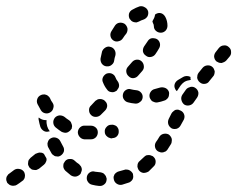

<svg xmlns="http://www.w3.org/2000/svg" viewBox="-44 -593 783 634"><path d="M243 -10Q241 0 246 7Q251 15 260 17Q272 20 283 21Q293 22 300 16Q307 11 308 1Q309 -3 307 -7Q306 -12 303 -15Q300 -19 297 -21Q293 -23 288 -24Q279 -25 270 -26Q261 -29 253 -24Q245 -19 243 -10ZM38 -9Q39 -14 38 -18Q37 -23 35 -26Q29 -34 20 -35Q11 -37 3 -32Q-5 -26 -13 -20Q-17 -18 -19 -14Q-22 -11 -23 -6Q-24 -2 -23 3Q-22 7 -20 11Q-17 14 -13 17Q-10 19 -5 20Q-1 21 3 20Q8 20 12 17Q20 12 29 5Q33 3 35 -1Q38 -5 38 -9ZM334 -17Q332 -13 331 -9Q331 -4 332 0Q334 9 342 14Q350 19 359 17Q370 14 381 10Q385 9 388 6Q392 3 394 -1Q396 -5 396 -10Q396 -14 395 -19Q393 -23 390 -26Q387 -29 383 -31Q379 -33 375 -33Q370 -34 366 -32Q357 -29 348 -27Q344 -26 340 -23Q337 -21 334 -17ZM171 -61Q168 -57 166 -53Q165 -49 165 -44Q165 -40 167 -36Q169 -32 172 -29Q181 -21 190 -14Q198 -9 207 -10Q216 -12 222 -19Q224 -23 225 -27Q227 -32 226 -36Q225 -41 223 -44Q220 -48 217 -51Q209 -56 203 -62Q196 -69 186 -68Q177 -68 171 -61ZM410 -47Q409 -42 411 -38Q412 -34 415 -30Q421 -23 430 -22Q439 -22 447 -27Q455 -35 463 -43Q470 -49 470 -59Q470 -68 464 -74Q461 -78 456 -79Q452 -81 448 -81Q443 -81 439 -80Q435 -78 432 -75Q425 -68 418 -62Q414 -59 412 -55Q410 -51 410 -47ZM109 -71Q108 -73 106 -76Q104 -80 101 -85Q99 -86 96 -88Q93 -89 90 -89Q86 -90 81 -88Q77 -87 73 -85L57 -72Q54 -69 51 -65Q49 -61 49 -57Q48 -52 49 -48Q51 -44 53 -40Q56 -37 60 -34Q64 -32 68 -32Q73 -31 77 -32Q81 -34 85 -36L101 -49Q106 -53 108 -59Q111 -65 109 -71ZM125 -137Q121 -135 118 -132Q115 -128 114 -124Q112 -120 113 -115Q113 -111 115 -107Q120 -97 126 -87Q128 -83 132 -81Q135 -78 139 -77Q144 -76 148 -76Q153 -77 156 -79Q164 -84 167 -93Q169 -102 164 -110Q160 -118 155 -127Q151 -135 142 -138Q133 -141 125 -137ZM478 -93Q482 -91 486 -90Q490 -89 495 -90Q499 -91 503 -93Q507 -96 509 -99Q515 -108 521 -118Q523 -122 523 -126Q524 -131 523 -135Q522 -139 519 -143Q517 -146 513 -149Q505 -153 496 -151Q487 -149 482 -141Q477 -132 471 -124Q466 -116 468 -107Q470 -98 478 -93ZM273 -140Q279 -147 279 -156Q279 -166 272 -172Q265 -178 256 -178Q249 -178 244 -178Q240 -178 237 -178Q228 -179 221 -173Q214 -167 213 -157Q213 -148 219 -141Q225 -134 234 -133Q239 -133 244 -133Q250 -133 257 -133Q266 -133 273 -140ZM348 -161Q348 -165 346 -169Q344 -173 341 -176Q337 -179 333 -180Q329 -182 324 -181H323Q314 -181 308 -174Q301 -167 302 -157Q302 -153 304 -149Q306 -145 310 -142Q313 -139 317 -138Q321 -136 326 -136L327 -137Q337 -137 343 -144Q349 -151 348 -161ZM176 -155Q172 -154 168 -155Q163 -156 159 -158Q150 -164 140 -172Q133 -178 132 -187Q131 -196 137 -204Q143 -211 153 -212Q162 -212 169 -207Q176 -201 184 -196Q187 -194 190 -190Q192 -186 193 -182Q194 -179 194 -176Q194 -173 193 -171Q193 -170 193 -169Q192 -168 192 -167Q191 -166 190 -165Q188 -161 184 -159Q181 -156 176 -155ZM89 -175Q86 -185 84 -196Q84 -198 83 -200Q83 -202 84 -205Q91 -199 100 -197Q105 -196 110 -196Q109 -190 110 -185Q111 -176 115 -168Q118 -164 120 -160Q120 -160 119 -159Q118 -159 117 -159Q108 -156 100 -161Q92 -166 89 -175ZM523 -169Q527 -167 532 -167Q536 -167 540 -168Q545 -170 548 -173Q551 -176 553 -180L563 -198Q567 -207 564 -215Q561 -224 552 -228Q548 -230 544 -231Q539 -231 535 -230Q531 -228 528 -225Q524 -222 522 -218L513 -200Q509 -191 512 -182Q515 -174 523 -169ZM303 -259Q300 -263 296 -264Q292 -266 287 -266Q283 -266 279 -265Q275 -263 271 -260L257 -245Q250 -239 250 -230Q250 -220 256 -214Q262 -207 272 -207Q281 -207 288 -213L303 -228Q309 -234 310 -243Q310 -253 303 -259ZM122 -222Q130 -227 132 -236Q135 -245 130 -253Q124 -261 121 -269Q119 -273 115 -276Q112 -279 108 -280Q103 -282 99 -281Q95 -281 91 -279Q82 -275 79 -266Q76 -257 80 -249Q85 -239 91 -229Q96 -221 105 -219Q114 -217 122 -222ZM564 -248Q572 -243 581 -245Q590 -247 595 -254Q601 -262 607 -271Q612 -279 611 -288Q609 -297 602 -302Q598 -305 594 -306Q589 -307 585 -306Q581 -305 577 -303Q573 -301 570 -297Q564 -288 558 -280Q553 -272 555 -263Q557 -254 564 -248ZM427 -271Q428 -280 422 -287Q416 -294 407 -295Q397 -296 389 -298Q380 -301 372 -296Q364 -291 362 -282Q360 -272 365 -265Q370 -257 379 -255Q390 -252 402 -251Q411 -250 418 -256Q426 -261 427 -271ZM512 -272Q514 -276 514 -280Q515 -285 514 -289Q511 -298 503 -302Q494 -306 485 -304Q476 -301 467 -299Q458 -297 453 -289Q448 -281 450 -272Q451 -268 454 -264Q456 -260 460 -258Q464 -256 468 -255Q473 -254 477 -255Q488 -257 499 -261Q503 -262 506 -265Q510 -268 512 -272ZM309 -298Q301 -308 296 -321Q292 -329 296 -338Q300 -346 308 -350Q317 -353 325 -350Q334 -346 337 -338Q340 -330 345 -324Q348 -320 349 -314Q350 -309 348 -304Q347 -303 347 -302Q345 -299 343 -296Q342 -295 342 -294Q341 -293 340 -293Q332 -287 323 -289Q314 -290 309 -298ZM581 -328Q583 -329 586 -329Q585 -331 585 -333Q585 -336 585 -339Q579 -342 573 -342Q566 -342 561 -339Q552 -334 544 -329Q536 -324 533 -316Q530 -307 535 -298Q536 -297 537 -295Q538 -294 540 -292Q546 -301 552 -310Q557 -317 564 -322Q572 -327 581 -328ZM607 -336Q608 -331 610 -328Q612 -324 616 -321Q623 -315 632 -316Q642 -317 647 -325L660 -341Q663 -344 664 -349Q665 -353 665 -358Q664 -362 662 -366Q660 -370 656 -373Q649 -378 640 -377Q631 -376 625 -369L612 -353Q609 -349 608 -345Q607 -340 607 -336ZM423 -391Q416 -397 407 -396Q398 -395 392 -388Q385 -380 378 -372Q372 -365 373 -356Q374 -347 381 -341Q388 -334 397 -335Q406 -336 412 -343Q419 -351 426 -359Q432 -366 431 -375Q430 -385 423 -391ZM288 -400Q290 -411 293 -423Q296 -431 304 -436Q312 -441 321 -438Q330 -436 335 -427Q339 -419 337 -410Q334 -401 333 -393Q332 -385 326 -380Q321 -375 314 -374Q313 -374 311 -374Q310 -374 309 -374Q308 -374 307 -374Q298 -375 292 -383Q287 -391 288 -400ZM678 -434Q680 -435 680 -436Q687 -443 696 -443Q705 -444 712 -437Q719 -431 719 -422Q720 -413 714 -406Q710 -401 703 -393Q700 -390 696 -388Q692 -386 688 -385Q683 -385 679 -386Q675 -388 671 -390Q664 -396 663 -406Q663 -415 669 -422Q673 -427 676 -431Q676 -431 677 -432Q678 -433 678 -434ZM474 -464Q473 -464 473 -464Q472 -465 472 -465Q471 -465 471 -465Q470 -466 469 -466Q461 -468 454 -466Q447 -463 443 -456Q438 -449 432 -440Q427 -432 428 -423Q430 -414 438 -409Q445 -403 455 -405Q464 -407 469 -414Q476 -424 481 -433Q486 -441 484 -450Q482 -459 474 -464ZM331 -459Q339 -454 348 -457Q357 -459 362 -467Q367 -475 373 -482Q378 -490 377 -499Q375 -508 368 -514Q360 -519 351 -518Q342 -517 336 -509Q330 -500 324 -490Q319 -482 321 -473Q323 -464 331 -459ZM471 -547Q470 -547 470 -546Q469 -546 468 -545Q467 -536 462 -528Q461 -525 459 -523Q460 -522 460 -520Q461 -518 461 -517Q464 -512 464 -507Q464 -497 471 -491Q478 -485 487 -485Q496 -485 503 -492Q509 -499 509 -508Q509 -524 502 -537Q497 -546 489 -549Q480 -552 471 -547ZM384 -531Q387 -527 390 -524Q394 -521 398 -520Q402 -519 407 -519Q411 -520 415 -522Q422 -526 429 -528Q438 -531 443 -539Q447 -547 445 -556Q442 -565 434 -569Q426 -574 417 -572Q405 -568 393 -561Q385 -557 382 -548Q380 -539 384 -531Z"/></svg>

Font: FRB American Cursive Guidelines Dashed Extrabold
Style: Bold Italic
Weight: 800
Italic angle: -25°
Version: Version 2.0;Modular Font Editor K font №1